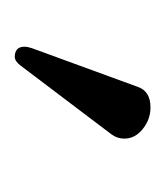

<svg xmlns="http://www.w3.org/2000/svg" viewBox="-2 -769 223 259"><g transform="rotate(90 109.5 -639.5)"><path d="M125 -731Q141.1 -731 154.1 -720.5Q167 -710 167 -695.8Q167 -686 161.1 -678.2L68.8 -556.2Q63 -548.3 57.1 -547.9Q43 -547.9 43 -561Q43 -564.9 44.9 -570.8L97.2 -713.9Q103 -731 125 -731Z"/></g></svg>

Font: Linux Libertine
Style: Regular
Weight: 400
Designer: Philipp H. Poll
Foundry: Philipp H. Poll
Version: Version 5.3.0 ; ttfautohint (v0.9)